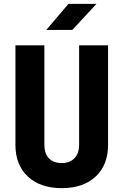

<svg xmlns="http://www.w3.org/2000/svg" viewBox="-20 -965 640 995"><path d="M60 -214V-730H210V-215Q210 -169 233.5 -144.5Q257 -120 300 -120Q342 -120 366 -145Q390 -170 390 -215V-730H540V-214Q540 -110 475.5 -50Q411 10 300 10Q189 10 124.5 -50Q60 -110 60 -214ZM355 -810H220L335 -945H480Z"/></svg>

Font: JetBrains Mono Extra Bold
Style: Regular
Weight: 800
Monospace: yes
Designer: Philipp Nurullin, Konstantin Bulenkov
Foundry: JetBrains
Version: 2.002